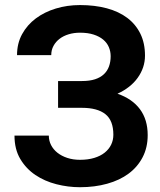

<svg xmlns="http://www.w3.org/2000/svg" viewBox="-20 -741 640 770"><path d="M561.5 -518.1Q561.5 -493.7 554 -471.2Q546.4 -448.7 532.2 -429Q518.1 -409.2 497.6 -393.1Q477.1 -377 451.2 -365.2Q510.3 -344.7 541.3 -303Q572.3 -261.2 572.3 -199.2Q572.3 -149.4 552 -110.4Q531.7 -71.3 495.8 -44.7Q460 -18.1 409.9 -4.2Q359.9 9.8 300.8 9.8Q252.9 9.8 206.1 -2.2Q159.2 -14.2 121.8 -39.3Q84.5 -64.5 61.3 -103.5Q38.1 -142.6 38.1 -197.3H175.8Q175.8 -176.8 184.8 -159.2Q193.8 -141.6 210.4 -128.4Q227.1 -115.2 250 -107.7Q272.9 -100.1 300.8 -100.1Q333 -100.1 357.9 -107.7Q382.8 -115.2 399.9 -128.9Q417 -142.6 425.8 -160.9Q434.6 -179.2 434.6 -200.7Q434.6 -257.8 402.6 -283.2Q370.6 -308.6 308.6 -308.6H212.9V-416H308.6Q339.4 -416 361.1 -423.1Q382.8 -430.2 396.7 -443.4Q410.6 -456.5 417.2 -474.9Q423.8 -493.2 423.8 -515.6Q423.8 -534.7 416.5 -552Q409.2 -569.3 394 -582Q378.9 -594.7 355.7 -602.3Q332.5 -609.9 300.8 -609.9Q276.4 -609.9 255.4 -603.5Q234.4 -597.2 219 -585.4Q203.6 -573.7 194.6 -557.1Q185.5 -540.5 185.5 -520H48.3Q48.3 -566.9 68.6 -604Q88.9 -641.1 123.5 -667Q158.2 -692.9 203.9 -706.8Q249.5 -720.7 300.8 -720.7Q359.9 -720.7 408.2 -707.8Q456.5 -694.8 490.5 -669.2Q524.4 -643.6 543 -605.7Q561.5 -567.9 561.5 -518.1Z"/></svg>

Font: Roboto Mono
Style: Bold
Weight: 700
Designer: Google
Version: Version 2.000985; 2015; ttfautohint (v1.3)